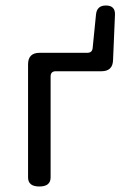

<svg xmlns="http://www.w3.org/2000/svg" viewBox="-20 -678 456 698"><path d="M123 0Q82 0 82 -33V-444Q82 -486 124 -486H297Q316 -486 317 -505L329 -625Q332 -658 365 -658Q399 -658 398 -625L391 -460Q390 -419 349 -419H183Q164 -419 164 -400V-33Q164 0 123 0Z"/></svg>

Font: Swei Gothic CJK TC Regular
Style: Regular
Weight: 400
Version: Version 2.129